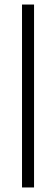

<svg xmlns="http://www.w3.org/2000/svg" viewBox="-20 -680 247 846"><path d="M77 146V-660H130V146Z"/></svg>

Font: Bricolage Grotesque 10pt Condensed ExtraLight
Style: Regular
Weight: 200
Width: 3
Designer: Mathieu Triay
Foundry: Atelier Triay
Version: Version 1.000; ttfautohint (v1.8.4.7-5d5b);gftools[0.9.32]